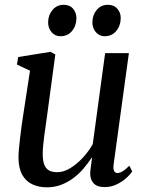

<svg xmlns="http://www.w3.org/2000/svg" viewBox="-20 -770 612 800"><path d="M175 10.5Q142 10.5 115.2 -1.8Q88.5 -14 73 -41Q57.5 -68 57 -113Q57 -129 59 -151Q61 -173 64 -197.8Q67 -222.5 70.2 -246.5Q73.5 -270.5 76.5 -289.5L105 -475.5L50.5 -501L56 -532.5L191 -554L210.5 -543L176 -287Q173.5 -267 170.2 -245.2Q167 -223.5 164.2 -202.5Q161.5 -181.5 159.8 -162.8Q158 -144 158 -129Q158 -99.5 165 -82.8Q172 -66 185.5 -59.2Q199 -52.5 218.5 -52.5Q245 -52.5 272.2 -69Q299.5 -85.5 324.2 -112Q349 -138.5 366.5 -169.5L418 -548.5H517L453.5 -85.5Q451 -67.5 455.2 -58.2Q459.5 -49 468.5 -49Q478.5 -49 490.5 -56Q502.5 -63 519 -79.5L531 -55.5Q525 -46 508.8 -30.5Q492.5 -15 468.5 -2.8Q444.5 9.5 415.5 9.5Q383.5 9.5 369 -7.5Q354.5 -24.5 356 -51Q356 -54 356.8 -60.8Q357.5 -67.5 358.8 -76.8Q360 -86 361.2 -95.5Q362.5 -105 363.5 -112L362 -113Q346.5 -89.5 327.5 -67.2Q308.5 -45 285 -27.5Q261.5 -10 234.2 0.2Q207 10.5 175 10.5ZM231 -619Q209.5 -619 194.8 -636.2Q180 -653.5 180.5 -678Q181 -708 199.2 -729Q217.5 -750 245 -750Q271 -750 284.8 -733.2Q298.5 -716.5 298.5 -694Q298 -662.5 280 -640.8Q262 -619 231 -619ZM415.5 -619Q394 -619 379.2 -636.2Q364.5 -653.5 365 -678Q365.5 -708 383.2 -729Q401 -750 429.5 -750Q455 -750 469.2 -733.2Q483.5 -716.5 483 -694Q482.5 -662.5 464.2 -640.8Q446 -619 415.5 -619Z"/></svg>

Font: Merriweather 48pt
Style: Italic
Weight: 400
Italic angle: -7.8°
Version: Version 2.101